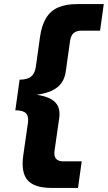

<svg xmlns="http://www.w3.org/2000/svg" viewBox="-20 -718 528 940"><path d="M247 20Q240 72 290 72H380L362 202H232Q148 202 115 164Q82 126 94 42L117 -118Q121 -150 106.5 -164Q92 -178 55 -178L76 -328Q113 -328 131.5 -342.5Q150 -357 155 -388L176 -538Q184 -594 205.5 -629.5Q227 -665 264.5 -681.5Q302 -698 358 -698H488L470 -568H380Q354 -568 340.5 -556Q327 -544 323 -518L302 -368Q295 -318 260.5 -290.5Q226 -263 159 -254Q223 -245 250 -217.5Q277 -190 270 -140Z"/></svg>

Font: Fivo Sans Modern Heavy
Style: Regular
Weight: 900
Designer: Alexander Slobzheninov
Foundry: Alexander Slobzheninov
Version: 1.0